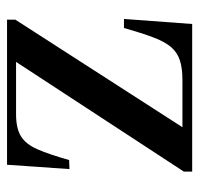

<svg xmlns="http://www.w3.org/2000/svg" viewBox="-30 -522 553 532"><g transform="rotate(-90 246.0 -256.5)"><path d="M36 0V-23L340 -488H195Q156 -488 134 -474.5Q112 -461 98 -429Q84 -397 68 -341L43 -340L55 -513H457V-490L159 -27H290Q322 -27 344 -34Q366 -41 381 -58.5Q396 -76 408 -108Q420 -140 434 -189H459L445 0Z"/></g></svg>

Font: Literata 60pt Medium
Style: Regular
Weight: 500
Designer: Latin by Veronika Burian and Jose Scaglione. Greek by Irene Vlachou. Cyrillic by Vera Evstafieva.
Foundry: TypeTogether
Version: Version 3.103;gftools[0.9.29]